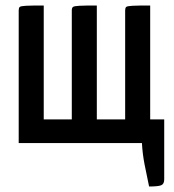

<svg xmlns="http://www.w3.org/2000/svg" viewBox="-20 -520 634 698"><path d="M522 158Q513 116 505.5 77.5Q498 39 496 0H48V-482Q48 -491 51.5 -494.5Q55 -498 74 -499Q93 -500 139 -500V-86H241V-482Q241 -491 245 -494.5Q249 -498 268.5 -499Q288 -500 332 -500V-86H435V-482Q435 -491 438.5 -494.5Q442 -498 461.5 -499Q481 -500 526 -500V-86H577V132Q577 149 566 153.5Q555 158 522 158Z"/></svg>

Font: Yanone Kaffeesatz Medium
Style: Regular
Weight: 500
Designer: Yanone (Cyrillic: Daniel Pouzeot, Huerta Tipografica, and Cyreal)
Foundry: Yanone
Version: Version 2.003